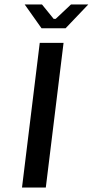

<svg xmlns="http://www.w3.org/2000/svg" viewBox="-20 -840 413 855"><path d="M184 -5 263 -649H157L78 -5ZM228 -756H219L167 -820H90L165 -714H272L373 -820H296Z"/></svg>

Font: Falling Sky
Style: LightObl
Weight: 400
Designer: Paul D. Hunt
Foundry: Adobe Systems Incorporated
Version: Version 1.02